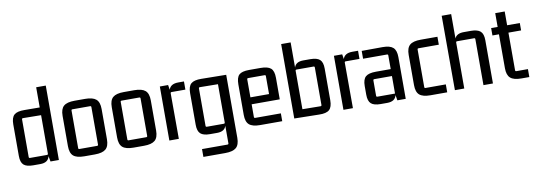

<svg xmlns="http://www.w3.org/2000/svg" viewBox="-63 -1096 4790 1715"><g transform="rotate(-10 2331.5 -239.0)"><path d="M305 -675H392V0H316L307 -50Q294 7 222 7H158Q98 7 72 -16.5Q46 -40 46 -98V-384Q46 -446 73.5 -470Q101 -494 167 -493L305 -492ZM305 -73V-422L141 -424Q131 -424 131 -414V-73Q131 -63 141 -63H295Q305 -63 305 -73Z M493 -108V-382Q493 -445 523 -471Q553 -497 622 -497H717Q786 -497 816.5 -471Q847 -445 847 -382V-108Q847 -45 816.5 -19Q786 7 717 7H622Q553 7 523 -19Q493 -45 493 -108ZM750 -425H589Q580 -425 580 -415V-75Q580 -65 589 -65H750Q760 -65 760 -75V-415Q760 -425 750 -425Z M939 -108V-382Q939 -445 969 -471Q999 -497 1068 -497H1163Q1232 -497 1262.5 -471Q1293 -445 1293 -382V-108Q1293 -45 1262.5 -19Q1232 7 1163 7H1068Q999 7 969 -19Q939 -45 939 -108ZM1196 -425H1035Q1026 -425 1026 -415V-75Q1026 -65 1035 -65H1196Q1206 -65 1206 -75V-415Q1206 -425 1196 -425Z M1562 -497H1614V-423H1489Q1479 -423 1479 -413L1480 0H1394V-490H1469L1476 -446Q1492 -497 1562 -497Z M1899 126Q1909 126 1909 116V-43Q1894 7 1826 7H1762Q1702 7 1676 -16.5Q1650 -40 1650 -98V-384Q1650 -446 1677.5 -470Q1705 -494 1771 -493L1996 -490V82Q1996 145 1965.5 171Q1935 197 1866 197H1668V126ZM1909 -73V-420L1745 -422Q1735 -422 1735 -412V-73Q1735 -63 1745 -63H1899Q1909 -63 1909 -73Z M2417 5H2217Q2148 5 2118 -21Q2088 -47 2088 -110V-386Q2088 -449 2113.5 -473Q2139 -497 2205 -497H2308Q2374 -497 2401.5 -473Q2429 -449 2429 -386V-191H2174V-76Q2174 -66 2184 -66H2417ZM2184 -427Q2174 -427 2174 -417V-254H2343V-417Q2343 -427 2333 -427Z M2751 4 2527 0V-675H2613V-447Q2628 -497 2696 -497H2760Q2820 -497 2846 -473.5Q2872 -450 2872 -392V-105Q2872 -43 2844.5 -18.5Q2817 6 2751 4ZM2613 -417V-69L2777 -67Q2787 -67 2787 -77V-417Q2787 -427 2777 -427H2623Q2613 -427 2613 -417Z M3141 -497H3193V-423H3068Q3058 -423 3058 -413L3059 0H2973V-490H3048L3055 -446Q3071 -497 3141 -497Z M3369 7H3309Q3249 7 3223 -16.5Q3197 -40 3197 -98V-176Q3197 -237 3224.5 -261Q3252 -285 3318 -285H3452V-409Q3452 -419 3442 -419H3225V-490L3415 -491Q3481 -491 3509.5 -465.5Q3538 -440 3538 -378V0H3462L3454 -49Q3441 7 3369 7ZM3452 -63V-222H3292Q3282 -222 3282 -212V-73Q3282 -63 3292 -63Z M3913 7H3761Q3692 7 3662 -19Q3632 -45 3632 -108V-382Q3632 -445 3662 -471Q3692 -497 3761 -497H3913V-425H3728Q3719 -425 3719 -415V-75Q3719 -65 3728 -65H3913Z M4152 -497H4216Q4276 -497 4302.5 -473.5Q4329 -450 4329 -392V0H4243V-417Q4243 -427 4233 -427H4079Q4069 -427 4069 -417V0H3984L3983 -675H4069V-454Q4087 -497 4152 -497Z M4659 -490V-423H4544V-82Q4544 -72 4554 -72H4659V0H4587Q4518 0 4488 -26.5Q4458 -53 4458 -115V-423H4399V-490H4458V-615H4544V-490Z"/></g></svg>

Font: Gemunu Libre Medium
Style: Regular
Weight: 500
Designer: Puspanada Ekanayake, Sola Matas, Pathum Egodawatta, Kosala Senevirathne
Foundry: mooniak
Version: Version 1.100